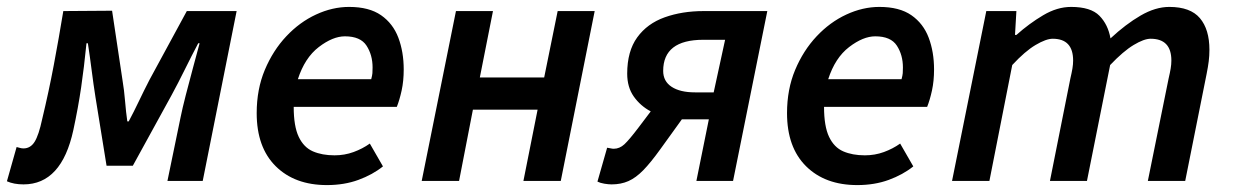

<svg xmlns="http://www.w3.org/2000/svg" viewBox="-48 -523 3563 555"><path d="M20 10Q-8 10 -28 1L0 -98Q5 -97 9.5 -95.5Q14 -94 20 -94Q40 -94 52 -113Q64 -132 74 -179Q93 -258 107.5 -335Q122 -412 135 -491L276 -492L306 -292Q311 -262 313.5 -231Q316 -200 320 -172H324Q339 -200 353.5 -230.5Q368 -261 384 -292L492 -491H636L538 0H436L474 -184Q479 -209 489 -248Q499 -287 510 -327.5Q521 -368 529 -398H525Q506 -362 486.5 -322.5Q467 -283 448 -248L336 -44H260L228 -242Q222 -280 217 -319.5Q212 -359 206 -398H202Q195 -328 186.5 -270Q178 -212 164 -147Q130 10 20 10Z M949 -418Q914 -418 873.5 -387Q833 -356 813 -294H1025Q1028 -305 1028.5 -311.5Q1029 -318 1029 -328Q1029 -364 1011.5 -391Q994 -418 949 -418ZM897 12Q804 12 749 -42.5Q694 -97 694 -196Q694 -265 717.5 -321Q741 -377 779.5 -418Q818 -459 865.5 -481Q913 -503 961 -503Q1019 -503 1053.5 -479Q1088 -455 1103.5 -414Q1119 -373 1119 -322Q1119 -289 1113 -261.5Q1107 -234 1099 -214H801Q801 -158 815.5 -127.5Q830 -97 856.5 -85.5Q883 -74 919 -74Q948 -74 974 -83.5Q1000 -93 1021 -108L1059 -42Q1029 -18 988 -3Q947 12 897 12Z M1171 0 1270 -491H1377L1339 -299H1525L1564 -491H1671L1573 0H1465L1506 -206H1319L1279 0Z M1965 0 2001 -178H1937Q1933 -178 1930 -178Q1927 -178 1923 -178L1861 -92Q1833 -53 1811.5 -31Q1790 -9 1768.5 0.5Q1747 10 1720 10Q1711 10 1699 8Q1687 6 1679 2L1707 -96Q1714 -95 1718 -94Q1722 -93 1726 -93Q1743 -93 1757 -106Q1771 -119 1799 -156L1833 -201Q1803 -217 1784 -244Q1765 -271 1765 -310Q1765 -375 1794 -415Q1823 -455 1873.5 -473Q1924 -491 1986 -491H2170L2071 0ZM1961 -256H2015L2048 -408H1985Q1869 -408 1869 -318Q1869 -288 1893.5 -272Q1918 -256 1961 -256Z M2482 -418Q2447 -418 2406.5 -387Q2366 -356 2346 -294H2558Q2561 -305 2561.5 -311.5Q2562 -318 2562 -328Q2562 -364 2544.5 -391Q2527 -418 2482 -418ZM2430 12Q2337 12 2282 -42.5Q2227 -97 2227 -196Q2227 -265 2250.5 -321Q2274 -377 2312.5 -418Q2351 -459 2398.5 -481Q2446 -503 2494 -503Q2552 -503 2586.5 -479Q2621 -455 2636.5 -414Q2652 -373 2652 -322Q2652 -289 2646 -261.5Q2640 -234 2632 -214H2334Q2334 -158 2348.5 -127.5Q2363 -97 2389.5 -85.5Q2416 -74 2452 -74Q2481 -74 2507 -83.5Q2533 -93 2554 -108L2592 -42Q2562 -18 2521 -3Q2480 12 2430 12Z M2704 0 2803 -491H2890L2886 -422H2890Q2927 -455 2967.5 -479Q3008 -503 3048 -503Q3105 -503 3130 -477.5Q3155 -452 3162 -412Q3206 -453 3249 -478Q3292 -503 3332 -503Q3393 -503 3420.5 -470.5Q3448 -438 3448 -379Q3448 -362 3446 -346Q3444 -330 3440 -310L3378 0H3270L3330 -296Q3334 -313 3336 -325Q3338 -337 3338 -348Q3338 -411 3278 -411Q3259 -411 3229 -393Q3199 -375 3161 -335L3094 0H2987L3046 -296Q3050 -313 3052 -325Q3054 -337 3054 -348Q3054 -411 2995 -411Q2976 -411 2945.5 -393Q2915 -375 2878 -335L2812 0Z"/></svg>

Font: Source Sans 3 Semibold
Style: Italic
Weight: 600
Italic angle: -11°
Designer: Paul D. Hunt
Foundry: Adobe
Version: Version 3.052;hotconv 1.1.0;makeotfexe 2.6.0